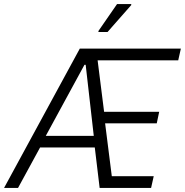

<svg xmlns="http://www.w3.org/2000/svg" viewBox="-44 -928 913 948"><path d="M-24 0 350 -688H849L836 -630H438L470 -376H742L730 -319H475L508 -58H715L702 0H448L424 -200H154L45 0ZM182 -257H419L379 -608H373ZM442 -770V-775L534 -908H604V-903L487 -770Z"/></svg>

Font: Saira Semi Condensed Light
Style: Italic
Weight: 300
Width: 4
Italic angle: -12°
Designer: Hector Gatti with collaboration of the Omnibus-Type team
Foundry: Omnibus-Type
Version: Version 1.001; ttfautohint (v1.8)